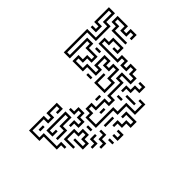

<svg xmlns="http://www.w3.org/2000/svg" viewBox="-197 -799 938 938"><g transform="rotate(45 272.5 -330.0)"><path d="M10 -369V-531H70V-609H40V-669H22V-591H52V-549H16V-561H40V-579H10V-681H52V-621H82V-519H22V-381H40V-501H82V-471H142V-429H112V-399H82V-381H130V-411H190V-429H160V-501H202V-471H220V-501H262V-441H292V-369H220V-435H232V-381H280V-429H250V-489H232V-459H190V-489H172V-441H202V-399H142V-369H70V-411H100V-441H130V-459H70V-489H52V-369ZM100 -609V-639H70V-681H142V-651H160V-681H202V-645H190V-669H172V-639H130V-669H82V-651H112V-621H196V-609ZM310 -219V-249H280V-291H310V-351H340V-369H310V-459H280V-501H340V-519H310V-549H292V-519H250V-549H232V-519H100V-561H130V-591H202V-549H166V-561H190V-579H142V-549H112V-531H220V-561H262V-531H280V-561H322V-531H352V-489H292V-471H322V-381H352V-339H322V-279H292V-261H322V-231H370V-351H400V-411H460V-459H436V-471H472V-399H412V-339H382V-219ZM340 -435V-471H370V-501H400V-519H376V-531H412V-489H382V-459H352V-435ZM106 -489V-501H136V-489ZM376 -429V-441H436V-429ZM346 -399V-411H376V-399ZM166 -369V-381H196V-369ZM430 -285V-321H460V-351H490V-369H442V-345H430V-381H502V-339H472V-309H442V-285ZM280 -315V-345H292V-315ZM340 -285V-315H352V-285ZM400 -255V-315H412V-255ZM466 -249V-261H490V-279H466V-291H502V-249ZM280 -135V-171H310V-189H280V-219H262V-189H226V-201H250V-231H292V-201H322V-159H292V-135ZM460 -165V-189H430V-219H406V-231H442V-201H472V-165ZM466 -219V-231H496V-219ZM346 -189V-201H376V-189ZM430 -135V-159H400V-195H412V-171H442V-135ZM160 21V-81H190V-99H160V-171H202V-135H190V-159H172V-111H202V-69H172V9H220V-21H310V-51H346V-39H322V-9H232V21ZM220 -39V-171H262V-111H292V-45H280V-99H250V-159H232V-51H250V-75H262V-39ZM310 -69V-141H340V-171H382V-141H412V-99H346V-111H400V-129H370V-159H352V-129H322V-81H376V-69ZM190 -15V-45H202V-15Z"/></g></svg>

Font: Rubik Maze
Style: Regular
Weight: 400
Designer: Hubert and Fischer, NaN
Foundry: Hubert and Fischer, NaN
Version: Version 2.200